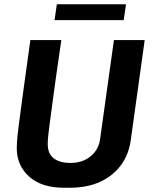

<svg xmlns="http://www.w3.org/2000/svg" viewBox="-20 -875 720 905"><path d="M282 10Q176 10 117.5 -42.5Q59 -95 59 -177Q59 -189 60 -204Q61 -219 63 -240Q65 -261 69 -290Q73 -319 78 -357Q83 -395 89.5 -443Q96 -491 104.5 -551.5Q113 -612 123 -686H269Q254 -584 243.5 -509Q233 -434 226 -380.5Q219 -327 214 -291Q209 -255 207 -232.5Q205 -210 205 -196Q205 -151 233 -129Q261 -107 312 -107Q370 -107 408 -139Q446 -171 452 -221L517 -686H662L597 -219Q588 -148 550.5 -97Q513 -46 452 -18Q391 10 308 10ZM237 -780 248 -855H574L563 -780Z"/></svg>

Font: Chivo SemiBold
Style: Italic
Weight: 600
Italic angle: -8.05°
Designer: Hector Gatti
Foundry: Omnibus-Type
Version: Version 2.002